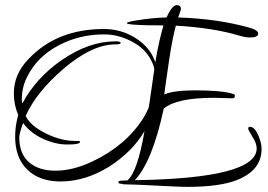

<svg xmlns="http://www.w3.org/2000/svg" viewBox="-20 -663 1046 748"><path d="M710 65Q690 65 658.5 63.5Q627 62 586 60Q545 58 513.5 56.5Q482 55 462 55Q459 55 455 53H451Q441 53 441 45Q441 40 476 40Q515 9 543 -152Q518 -110 483 -75.5Q448 -41 404 -13Q311 44 216 44Q134 44 86.5 -2Q39 -48 39 -130Q39 -173 51 -215Q34 -254 34 -300Q34 -375 92 -434Q202 -550 385 -550Q451 -550 506 -516Q566 -479 585 -420Q593 -469 601.5 -505Q610 -541 617 -564Q540 -564 501 -567Q474 -569 474 -573Q474 -577 508 -583Q576 -594 629 -595Q650 -643 669 -643Q685 -643 685 -627Q685 -625 674 -595Q826 -590 949 -556Q986 -546 986 -532Q986 -517 954 -517Q937 -517 913 -524Q810 -555 665 -563Q658 -537 651.5 -503.5Q645 -470 639 -430Q629 -363 624.5 -329.5Q620 -296 620 -295Q656 -311 741 -311Q845 -311 889 -297Q895 -296 895 -290Q895 -280 886 -280Q874 -280 850 -281Q826 -282 814 -282Q668 -282 618 -240Q573 -32 505 39Q980 32 980 -85Q980 -105 963 -131Q947 -156 947 -162Q947 -169 954 -169Q972 -169 987 -134Q999 -106 999 -82Q999 0 904 38Q837 65 710 65ZM196 2Q264 2 340 -34Q471 -96 539 -204Q543 -210 547.5 -219Q552 -228 558 -240Q560 -243 570 -315Q575 -352 578 -371Q581 -390 581 -391Q581 -405 568 -430Q544 -476 490 -503Q440 -529 385 -529Q290 -529 210 -487Q123 -442 84 -360Q65 -321 65 -276Q65 -266 67 -260Q120 -359 219 -428Q326 -502 430 -502Q450 -502 450 -496Q450 -490 429 -490Q338 -490 225 -393Q120 -302 80 -211Q100 -171 163 -141Q220 -114 270 -114H281Q292 -114 292 -110Q292 -100 243 -100Q195 -100 146 -123Q97 -146 70 -184Q55 -142 55 -128Q55 -64 93 -31Q131 2 196 2Z"/></svg>

Font: Love Light
Style: Regular
Weight: 400
Designer: Robert E. Leuschke
Foundry: Robert E. Leuschke
Version: Version 1.010; ttfautohint (v1.8.3)